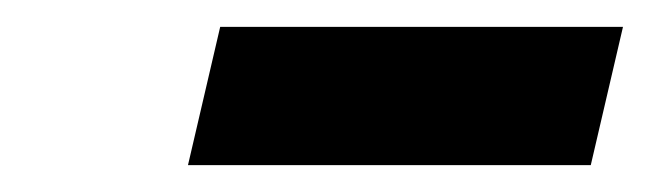

<svg xmlns="http://www.w3.org/2000/svg" viewBox="-20 -342 484 143"><path d="M144 -322H444L420 -219H120Z"/></svg>

Font: Panefresco 750wt
Style: Italic
Weight: 750
Foundry: Campivisivi & Chank Co
Version: Version 1.000